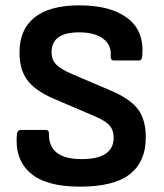

<svg xmlns="http://www.w3.org/2000/svg" viewBox="-20 -686 612 718"><path d="M279 12Q152 12 93.5 -39Q35 -90 43 -183Q45 -200 57 -200H151Q164 -200 163 -185Q162 -91 285 -91Q405 -91 405 -171Q405 -200 388.5 -218Q372 -236 328 -254L183 -316Q110 -347 81 -388Q52 -429 53 -491Q53 -576 109.5 -621Q166 -666 277 -666Q394 -666 457 -618Q520 -570 512 -478Q511 -460 500 -460H405Q393 -460 394 -478Q397 -518 365.5 -541.5Q334 -565 276 -565Q174 -565 173 -493Q172 -464 189.5 -445.5Q207 -427 252 -408L395 -347Q468 -316 497 -276Q526 -236 525 -170Q525 -82 466 -35Q407 12 279 12Z"/></svg>

Font: Sofia Sans
Style: Bold
Weight: 700
Designer: Botio Nikoltchev, Ani Petrova
Foundry: lettersoup
Version: Version 4.100; ttfautohint (v1.8.4.7-5d5b)